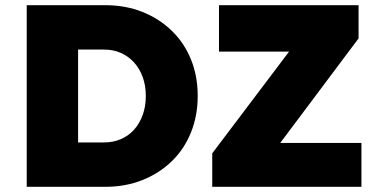

<svg xmlns="http://www.w3.org/2000/svg" viewBox="-20 -720 1472 740"><path d="M83 0V-700H385Q464 -700 529 -674Q594 -648 642 -601.5Q690 -555 716 -491Q742 -427 742 -350Q742 -274 716 -209.5Q690 -145 642 -98.5Q594 -52 529 -26Q464 0 385 0ZM281 -126 250 -171H380Q417 -171 446.5 -184Q476 -197 497 -220.5Q518 -244 530 -277Q542 -310 542 -350Q542 -390 530 -423Q518 -456 496.5 -479.5Q475 -503 446 -516Q417 -529 380 -529H247L281 -572ZM798 0V-129L1094 -521H824V-700H1362V-572L1060 -169H1373V0Z"/></svg>

Font: Mach ExtraBold
Style: Regular
Weight: 800
Version: Version 1.002